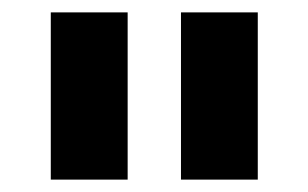

<svg xmlns="http://www.w3.org/2000/svg" viewBox="-20 -760 498 310"><path d="M62 -470V-740H186.1V-470ZM272.2 -470V-740H396.2V-470Z"/></svg>

Font: Oxanium ExtraLight
Style: Regular
Weight: 200
Designer: Severin Meyer
Version: Version 2.000